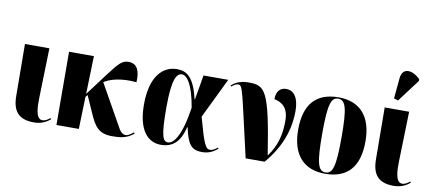

<svg xmlns="http://www.w3.org/2000/svg" viewBox="-73 -1099 3124 1385"><g transform="rotate(10 1489.0 -407.0)"><path d="M225 10C285 10 323 -17 343 -34L338 -42C320 -28 303 -16 282 -16C231 -16 231 -109 232 -166L242 -536H63L66 -160C66 -43 113 10 225 10Z M388 0H552L559 -236L572 -252L627 -128C667 -39 696 10 797 10C856 10 904 5 954 -36L949 -45C923 -24 907 -15 892 -15C874 -15 857 -26 843 -50L667 -363C710 -391 788 -415 903 -404C908 -483 888 -539 822 -539C772 -539 748 -507 678 -415L560 -258L568 -536H386Z M1153 10C1248 10 1295 -47 1320 -148H1323C1349 -23 1380 10 1455 10C1504 10 1538 -8 1569 -34L1564 -42C1543 -25 1526 -16 1509 -16C1478 -16 1462 -47 1409 -241L1552 -536H1371L1340 -356H1337C1301 -512 1247 -548 1176 -548C1066 -548 984 -454 984 -257C984 -65 1060 10 1153 10ZM1202 -16C1165 -16 1147 -50 1147 -264C1147 -473 1179 -517 1217 -517C1252 -517 1299 -461 1327 -292C1296 -82 1243 -16 1202 -16Z M1774 0H1913C2030 -136 2069 -274 2069 -398C2069 -490 2036 -544 1976 -544C1941 -544 1905 -525 1904 -457C1964 -444 2009 -411 2009 -316C2009 -226 1993 -136 1927 -48C1854 -516 1822 -543 1700 -543C1634 -543 1600 -519 1575 -499L1581 -492C1603 -510 1618 -516 1629 -516C1663 -516 1663 -478 1774 0Z M2356 10C2519 10 2604 -82 2604 -270C2604 -458 2511 -550 2359 -550C2196 -550 2111 -458 2111 -270C2111 -82 2204 10 2356 10ZM2358 0C2304 0 2287 -58 2287 -270C2287 -482 2304 -540 2357 -540C2412 -540 2429 -482 2429 -270C2429 -58 2412 0 2358 0Z M2784 -602 2908 -767V-779C2853 -836 2775 -847 2767 -762L2753 -612ZM2860 10C2920 10 2958 -17 2978 -34L2973 -42C2955 -28 2938 -16 2917 -16C2866 -16 2866 -109 2867 -166L2877 -536H2698L2701 -160C2701 -43 2748 10 2860 10Z"/></g></svg>

Font: Noto Serif Display Condensed Black
Style: Regular
Weight: 900
Width: 3
Designer: Monotype Design Team
Foundry: Monotype Imaging Inc.
Version: Version 2.009